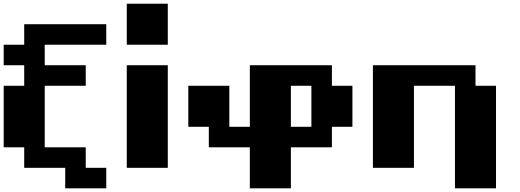

<svg xmlns="http://www.w3.org/2000/svg" viewBox="-20 -909 2818 1040"><path d="M555.6 -777.8V-666.7H222.2V-555.6H444.4V-444.4H222.2V-111.1H444.4V0H555.6V111.1H333.3V0H111.1V-111.1H0V-444.4H111.1V-555.6H0V-666.7H111.1V-777.8Z M888.9 0H666.7V-555.6H888.9ZM888.9 -666.7H666.7V-888.9H888.9Z M1333.3 -222.2V-555.6H1777.8V-444.4H1888.9V-222.2H1777.8V-111.1H1555.6V111.1H1333.3V-111.1H1111.1V-222.2H1000V-444.4H1222.2V-222.2ZM1555.6 -222.2H1666.7V-444.4H1555.6Z M2222.2 -444.4V0H2000V-555.6H2555.6V-444.4H2666.7V111.1H2444.4V-444.4Z"/></svg>

Font: Pixeloid Sans
Style: Bold
Weight: 700
Monospace: yes
Designer: GGBot
Version: 0.3